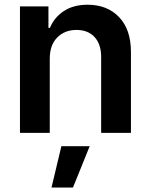

<svg xmlns="http://www.w3.org/2000/svg" viewBox="-20 -573 650 828"><path d="M544.7 0H416.2V-327.4Q416.2 -382.1 388 -413Q359.7 -443.9 310 -443.9Q259.2 -443.9 226.9 -411.4Q194.6 -378.9 194.6 -319.6V0H66.1V-545.5H188.9V-452.8H195.3Q214.1 -498.2 255.5 -525.4Q296.9 -552.6 358 -552.6Q442.5 -552.6 493.6 -499.1Q544.7 -445.7 544.7 -348.7ZM294.7 235.8H202.1L244.7 57.5H366.8Z"/></svg>

Font: Linik Sans SemiBold
Style: Regular
Weight: 600
Designer: Rasmus Andersson (font), Cristiano Sobral (main changes)
Foundry: rsms
Version: Version 3.018;June 1, 2022;FontCreator 14.0.0.2814 64-bit; t